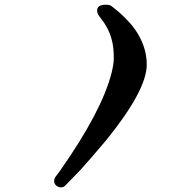

<svg xmlns="http://www.w3.org/2000/svg" viewBox="-20 -709 785 814"><path d="M235.8 13.2Q412.1 -238.3 453.1 -400.4Q462.4 -438 462.4 -462.2Q462.4 -486.3 460.4 -505.1Q458.5 -523.9 452.6 -544.9Q439.5 -591.8 406.7 -632.3Q391.6 -649.9 391.6 -664.1Q391.6 -689 428.7 -689Q447.3 -689 454.1 -682.1Q457.5 -678.7 470 -669.2Q482.4 -659.7 498.8 -644.5Q515.1 -629.4 533.4 -608.4Q551.8 -587.4 566.9 -561.5Q602.1 -500.5 602.1 -435.1Q602.1 -326.7 430.7 -115.2Q351.1 -21 319.8 12.7L257.3 77.1Q250 85.4 239 85.4Q228 85.4 218.8 77.9Q209.5 70.3 209.5 59.1Q209.5 47.9 216.1 39.6Q222.7 31.2 235.8 13.2Z"/></svg>

Font: Sarina
Style: Regular
Weight: 400
Designer: James Grieshaber
Foundry: James Grieshaber
Version: Version 1.001